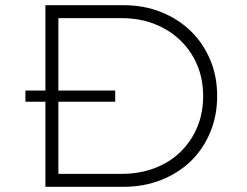

<svg xmlns="http://www.w3.org/2000/svg" viewBox="-20 -720 952 740"><path d="M78 -328V-371H424V-328ZM155 0V-700H455Q535 -700 601 -673.5Q667 -647 715 -600.5Q763 -554 790 -490Q817 -426 817 -350Q817 -274 790 -209.5Q763 -145 715.5 -99Q668 -53 601.5 -26.5Q535 0 455 0ZM205 -33 191 -50H450Q518 -50 576 -72Q634 -94 675.5 -134.5Q717 -175 740 -229.5Q763 -284 763 -350Q763 -415 740 -469.5Q717 -524 675 -564.5Q633 -605 575.5 -627.5Q518 -650 450 -650H188L205 -665Z"/></svg>

Font: Lexend Giga ExtraLight
Style: Regular
Weight: 250
Version: Version 1.007